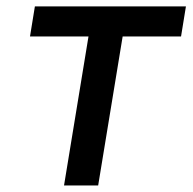

<svg xmlns="http://www.w3.org/2000/svg" viewBox="-20 -565 587 585"><path d="M71.4 -453.8 86.3 -545.5H546.5L531.6 -453.8H353.7L279.1 0H175.1L249.6 -453.8Z"/></svg>

Font: Karasuma Gothic
Style: Medium Italic
Weight: 500
Italic angle: 9.39998°
Designer: Rasmus Andersson / Ryoko Nishizuka
Foundry: Genbu
Version: Version 1.00